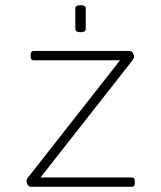

<svg xmlns="http://www.w3.org/2000/svg" viewBox="-20 -719 620 739"><path d="M100 0Q91 0 86.5 -8Q82 -16 82 -22Q82 -29 88 -36L442 -487H110Q98 -487 98 -501V-509Q98 -523 110 -523H478Q487 -523 491.5 -515Q496 -507 496 -501Q496 -495 490 -487L136 -36H487Q499 -36 499 -22V-14Q499 0 487 0ZM290 -595Q270 -595 270 -607V-687Q270 -699 290 -699Q310 -699 310 -687V-607Q310 -595 290 -595Z"/></svg>

Font: Asap Expanded Thin
Style: Regular
Weight: 100
Width: 7
Designer: Pablo Cosgaya
Foundry: Omnibus-Type
Version: Version 3.001; ttfautohint (v1.8.4.7-5d5b)